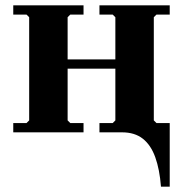

<svg xmlns="http://www.w3.org/2000/svg" viewBox="-20 -499 690 724"><path d="M440 -35H620V205H587Q582 140 565.5 94Q549 48 518.5 24Q488 0 440 0ZM355 0V-35H405L415 -45V-434L405 -444H355V-479H620V-444H570L560 -434V-45L570 -35H620V0ZM30 0V-35H80L90 -45V-434L80 -444H30V-479H295V-444H245L235 -434V-45L245 -35H295V0ZM155 -240V-275H481V-240Z"/></svg>

Font: Brygada 1918
Style: Regular
Weight: 400
Designer: Mateusz Machalski | Borys Kosmynka | Przemek Hoffer
Foundry: NIEPODLEGLA 2018
Version: Version 3.006